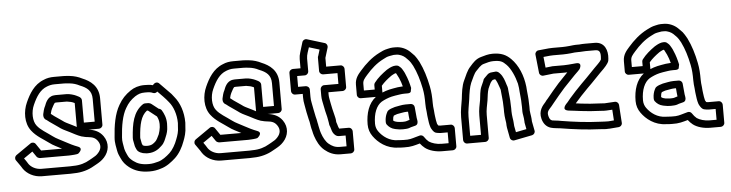

<svg xmlns="http://www.w3.org/2000/svg" viewBox="-49 -977 4921 1292"><g transform="rotate(-5 2412.0 -331.5)"><path d="M533.4 -268H605C615.7 -268 630 -277.9 630 -293V-472C630 -554.5 575.3 -592.9 521.5 -614.7C498 -626.9 469.4 -635.9 439.5 -638.9L419.5 -640.9C412 -641.6 404.5 -642 397 -642H334C308.1 -642 284.5 -638.3 262.3 -628.1C196.5 -602.9 161.7 -542.3 137.2 -487.3C110.4 -429.3 106.9 -348.4 148.2 -295.7C180.1 -253.8 225.4 -230.7 260.8 -204.1C288.3 -182.7 319.1 -170.8 345.4 -156H203.9L171.6 -203.1C163.8 -214.6 147.9 -217.3 136.8 -209.5L35.8 -139.5C26.2 -132.9 21.2 -117.1 29.2 -105.2C43.3 -83.9 57.7 -66.3 68.3 -47.7C68.5 -47.2 69 -46.4 69.4 -45.9C93.7 -10.4 139.6 17 195 17H388C395.8 17 403.6 16.7 412 16C463.5 15.8 510.9 1.4 547.5 -20.4L565.1 -30.1C583.8 -40.5 602.9 -51.3 620.6 -71.2C656.6 -110.3 665.7 -166.8 631.4 -215.5C607.2 -249 574 -262.9 533.4 -268ZM457 -454.5V-293V-293C447.5 -297.9 439.3 -302.3 429.6 -307.2C411.1 -317.1 389.3 -326 376.2 -334.6L362.9 -344.1C353.6 -351.2 322.3 -371.8 312.3 -378.8C304.6 -385.2 295.2 -391.5 290.4 -395.9C294 -410.9 297.2 -422.8 301.7 -430.6C308.9 -443.1 318.6 -464.5 324.8 -468C326.9 -468.1 333.4 -469 334 -469H405C427.7 -465.4 438.4 -463.9 457 -454.5ZM388 -33H195C156.5 -33 125.8 -52.7 111.2 -73.3C102.8 -87.9 93.1 -101.4 84.9 -112.8L144.6 -154.1L169.4 -117.9C173.1 -112.4 181.2 -108.2 184.6 -107.6C192.3 -105.7 190.9 -106 195 -106H388C394.4 -106 401.3 -106.4 407.4 -107C414.7 -107.1 418.1 -107.4 424.1 -108.2L440.1 -110.2C444.3 -110.7 445.8 -111.7 450.1 -112.7C450.1 -112.7 493.7 -145.1 452.8 -160.4C424.3 -171.1 394.9 -185.6 371.3 -198.8C341.4 -215.9 312 -227.7 291.2 -243.9C249.6 -275 211.5 -294.7 187.8 -326.3C163.1 -357.2 161.3 -420.1 182.8 -466.7C206.6 -520.3 234 -564.1 280.8 -581.6C296.3 -587.4 310.7 -592 334 -592H397C402.8 -592 408.7 -591.7 414.5 -591.1L434.5 -589.1C458.2 -586.8 481.3 -579.5 499.2 -569.9C500 -569.5 501.1 -569 501.7 -568.8C549.1 -549.9 580 -527.5 580 -472V-318H507V-469C507 -482.1 496.8 -490.6 487.2 -495.4L471.2 -503.4C457.8 -510.1 428.2 -519 407 -519H334C330.1 -519 324.9 -518.4 322 -518C276.1 -514.1 262.1 -464.7 257.6 -454.1C246.3 -433.2 244.1 -416.6 239.7 -399.1C239.3 -397.1 239 -394.6 239 -393V-387C239 -374.6 246.1 -362.2 260 -356.1C280.4 -338.7 313.2 -319.4 333.1 -304L347.8 -293.4C368.3 -279.8 389.9 -271.8 406.4 -262.8C428 -252 455.2 -235.9 484.1 -226.3C486.4 -225.5 489.2 -225.1 491.2 -225C494.7 -224.4 509.2 -219.5 521.5 -219C559.6 -215.1 575.3 -207.8 590.6 -186.5C610.5 -158.3 606.8 -130.1 583.4 -104.7C570.8 -90.4 560.3 -84.7 540.9 -73.9L522.5 -63.7C493.5 -46.2 455.5 -34 411 -34C403.1 -34 395.2 -33 388 -33Z M1064 -263C1064 -301.8 1050.2 -332 1036.4 -354.9C1032 -362.3 1022.5 -366.4 1016.9 -366.9L971.4 -402.7C960.4 -411.3 950.4 -411 934 -411H928C923 -411 917.5 -409 914.1 -406.8C845.8 -361.3 832.5 -280.5 826.1 -189.8C826 -189.2 826 -188.4 826 -188V-177C826 -175 826.4 -172.5 826.7 -170.9C829.5 -159.9 830.8 -145.8 834.7 -129.9C836.7 -122.1 840.7 -115.5 843.8 -107.7C851.3 -88.9 880.5 -77 902.2 -76.1C909.6 -74.9 912.4 -75 919 -75C963.1 -75 992.3 -96.2 1011.5 -115.2C1034.4 -134.4 1041.3 -161.2 1047.8 -175.8C1055.9 -193.9 1063 -217.9 1063 -241C1063 -247.3 1064 -255.2 1064 -263ZM905 -126C899.2 -126 893 -128.2 888 -131.7C886.4 -135.6 885.1 -138.6 882.8 -144C880.7 -153.2 879.3 -165.5 876 -180V-187.1C882.1 -272.2 895.1 -329.4 936 -361C937.2 -361 940.3 -361.1 943.2 -361.3L996.6 -319.3C996.6 -319.3 998.3 -318 1000.4 -316.8C1007.9 -302.1 1013.6 -286.3 1014 -264C1013.6 -258.4 1013.1 -249.8 1013 -242.6C1010.7 -224.9 1007.2 -210.5 1001.8 -195.3C993.1 -175.6 982.6 -157 977.3 -151.7C960.9 -135.3 947.3 -125 919 -125C911.2 -125 910.9 -126 905 -126ZM1017.3 -483 1054.2 -445.5C1070.7 -428.7 1075.3 -422.1 1089.9 -404.8C1116.8 -373.1 1136.8 -319.3 1137 -259.9L1135.1 -234.9C1135 -234.3 1135 -233.5 1135 -233C1135 -203.6 1126.8 -177.4 1116.6 -151.8C1104.8 -118.4 1084 -82.9 1063 -63.4C1039.8 -42 1010 -19.3 981.9 -12.3C963.2 -7.6 944.3 -2 920 -2C869.1 -2 842.1 -12.1 814.2 -32.8C792.6 -50.1 786.9 -57.2 776.9 -79.9C770.3 -95.4 764.9 -106.4 762.7 -117.9C758.3 -147.9 751.5 -168.9 753.9 -196C759.1 -273.9 771.5 -344.6 799.6 -391.4C817.8 -423.7 837.2 -443.8 866.6 -464C889.6 -477.9 904.8 -484 934 -484C959.5 -484 973.8 -483.1 986.8 -476.6C997.9 -471.1 1010 -475.3 1017.3 -483ZM991.4 -528.3C972.8 -533.7 953.3 -534 934 -534C895.7 -534 864.6 -523.3 838.9 -505.6C803.7 -481.6 778.5 -455.5 756.4 -416.6C721.8 -358.3 709.3 -279 704.1 -200C700.7 -162.9 709.9 -133.6 713.3 -110.1C717.3 -87.6 725.4 -73.2 731.1 -60.1C743.7 -31.1 758.7 -13 783.8 6.8C820.8 34.6 861.6 48 920 48C948.3 48 973.3 43.2 995 36C1036.2 25.4 1071.8 -3.6 1097 -26.6C1126.7 -54.4 1149.3 -94.7 1163.4 -134.2C1173.7 -160 1184.8 -193.5 1185 -232L1186.9 -257.1C1187 -257.5 1187 -258.4 1187 -259C1187 -330.2 1164.4 -393.8 1128.7 -436.4C1116.7 -452.8 1107.4 -464.2 1089.4 -480.9L1034.8 -536.5C1024.2 -547.4 1008 -545.8 998.9 -536.2Z M1744.4 -268H1816C1826.7 -268 1841 -277.9 1841 -293V-472C1841 -554.5 1786.3 -592.9 1732.5 -614.7C1709 -626.9 1680.4 -635.9 1650.5 -638.9L1630.5 -640.9C1623 -641.6 1615.5 -642 1608 -642H1545C1519.1 -642 1495.5 -638.3 1473.3 -628.1C1407.5 -602.9 1372.7 -542.3 1348.2 -487.3C1321.4 -429.3 1317.9 -348.4 1359.2 -295.7C1391.1 -253.8 1436.4 -230.7 1471.8 -204.1C1499.3 -182.7 1530.1 -170.8 1556.4 -156H1414.9L1382.6 -203.1C1374.8 -214.6 1358.9 -217.3 1347.8 -209.5L1246.8 -139.5C1237.2 -132.9 1232.2 -117.1 1240.2 -105.2C1254.3 -83.9 1268.7 -66.3 1279.3 -47.7C1279.5 -47.2 1280 -46.4 1280.4 -45.9C1304.7 -10.4 1350.6 17 1406 17H1599C1606.8 17 1614.6 16.7 1623 16C1674.5 15.8 1721.9 1.4 1758.5 -20.4L1776.1 -30.1C1794.8 -40.5 1813.9 -51.3 1831.6 -71.2C1867.6 -110.3 1876.7 -166.8 1842.4 -215.5C1818.2 -249 1785 -262.9 1744.4 -268ZM1668 -454.5V-293V-293C1658.5 -297.9 1650.3 -302.3 1640.6 -307.2C1622.1 -317.1 1600.3 -326 1587.2 -334.6L1573.9 -344.1C1564.6 -351.2 1533.3 -371.8 1523.3 -378.8C1515.6 -385.2 1506.2 -391.5 1501.4 -395.9C1505 -410.9 1508.2 -422.8 1512.7 -430.6C1519.9 -443.1 1529.6 -464.5 1535.8 -468C1537.9 -468.1 1544.4 -469 1545 -469H1616C1638.7 -465.4 1649.4 -463.9 1668 -454.5ZM1599 -33H1406C1367.5 -33 1336.8 -52.7 1322.2 -73.3C1313.8 -87.9 1304.1 -101.4 1295.9 -112.8L1355.6 -154.1L1380.4 -117.9C1384.1 -112.4 1392.2 -108.2 1395.6 -107.6C1403.3 -105.7 1401.9 -106 1406 -106H1599C1605.4 -106 1612.3 -106.4 1618.4 -107C1625.7 -107.1 1629.1 -107.4 1635.1 -108.2L1651.1 -110.2C1655.3 -110.7 1656.8 -111.7 1661.1 -112.7C1661.1 -112.7 1704.7 -145.1 1663.8 -160.4C1635.3 -171.1 1605.9 -185.6 1582.3 -198.8C1552.4 -215.9 1523 -227.7 1502.2 -243.9C1460.6 -275 1422.5 -294.7 1398.8 -326.3C1374.1 -357.2 1372.3 -420.1 1393.8 -466.7C1417.6 -520.3 1445 -564.1 1491.8 -581.6C1507.3 -587.4 1521.7 -592 1545 -592H1608C1613.8 -592 1619.7 -591.7 1625.5 -591.1L1645.5 -589.1C1669.2 -586.8 1692.3 -579.5 1710.2 -569.9C1711 -569.5 1712.1 -569 1712.7 -568.8C1760.1 -549.9 1791 -527.5 1791 -472V-318H1718V-469C1718 -482.1 1707.8 -490.6 1698.2 -495.4L1682.2 -503.4C1668.8 -510.1 1639.2 -519 1618 -519H1545C1541.1 -519 1535.9 -518.4 1533 -518C1487.1 -514.1 1473.1 -464.7 1468.6 -454.1C1457.3 -433.2 1455.1 -416.6 1450.7 -399.1C1450.3 -397.1 1450 -394.6 1450 -393V-387C1450 -374.6 1457.1 -362.2 1471 -356.1C1491.4 -338.7 1524.2 -319.4 1544.1 -304L1558.8 -293.4C1579.3 -279.8 1600.9 -271.8 1617.4 -262.8C1639 -252 1666.2 -235.9 1695.1 -226.3C1697.4 -225.5 1700.2 -225.1 1702.2 -225C1705.7 -224.4 1720.2 -219.5 1732.5 -219C1770.6 -215.1 1786.3 -207.8 1801.6 -186.5C1821.5 -158.3 1817.8 -130.1 1794.4 -104.7C1781.8 -90.4 1771.3 -84.7 1751.9 -73.9L1733.5 -63.7C1704.5 -46.2 1666.5 -34 1622 -34C1614.1 -34 1606.2 -33 1599 -33Z M2059.6 -690.8 2129.8 -669.4 2117.4 -628.6C2114.7 -623.7 2114 -619.3 2114 -616V-526C2114 -510.9 2128.3 -501 2139 -501H2236V-428H2139C2123.9 -428 2114 -413.7 2114 -403V-358C2114 -334.3 2120.6 -310.3 2123.4 -294.8C2127.9 -267.4 2135.6 -237.5 2141.5 -214C2144.3 -196.1 2148 -182.4 2149 -172.7C2149.8 -155 2155.1 -148.5 2155.9 -145.4L2160.8 -128.8C2165.6 -111.2 2170.9 -100.1 2182 -89.7C2185.7 -86.2 2194.6 -78 2209 -78H2254V-5H2209C2175.7 -5 2155.4 -16.6 2134.9 -33.3C2115.8 -49 2100 -78.4 2089.9 -108.5L2085.2 -124.2L2081.4 -141.4C2079.9 -148 2077.4 -158.1 2077 -162C2076.5 -169.9 2074.8 -174.4 2074.2 -176.3C2072.9 -183 2071.7 -192.4 2069.3 -202.1L2064.4 -221.5C2057.8 -254.3 2051.7 -282 2045.5 -316.8C2042.3 -331.6 2041 -344.2 2041 -358V-407C2041 -422.1 2026.7 -432 2016 -432H1964V-505H2016C2031.1 -505 2041 -519.3 2041 -530V-617C2041 -642.1 2053.5 -670.7 2059.6 -690.8ZM2214.9 -128C2212.7 -132.2 2209.8 -139 2209.1 -141.6L2204.3 -158C2201.2 -169.2 2199.1 -173.5 2199 -174C2198.9 -193.8 2194 -209.9 2190.3 -225.1C2184.1 -249.5 2176.9 -277.9 2172.6 -303.2C2169.3 -322.3 2164 -343.8 2164 -358V-378H2261C2271.7 -378 2286 -387.9 2286 -403V-526C2286 -536.7 2276.1 -551 2261 -551H2164V-610L2184.9 -678.7C2188.6 -690.7 2181.9 -705.8 2168.3 -709.9L2050.3 -745.9C2037.3 -749.9 2023.1 -742.3 2019.1 -729.3C2012.1 -706.3 2005.4 -684.7 1998.2 -660.6C1993.7 -646.8 1991 -631.7 1991 -617V-555H1939C1928.3 -555 1914 -545.1 1914 -530V-407C1914 -396.3 1923.9 -382 1939 -382H1991V-358C1991 -340.8 1992.6 -325.3 1996.5 -307.2C2002.5 -273 2008 -240.9 2015.7 -209.9L2020.6 -190.7C2024.9 -167.8 2026.2 -151.5 2032.8 -129.6L2036.6 -112.6C2036.7 -112.2 2036.9 -111.5 2037 -110.9L2042.1 -93.5C2054.3 -57.2 2072.2 -20.2 2103.1 5.3C2128.5 26.1 2161.9 45 2209 45H2279C2289.7 45 2304 35.1 2304 20V-103C2304 -113.7 2294.1 -128 2279 -128Z M2603 -16C2545.2 -16 2499.9 -51.1 2474.3 -87.6C2465 -100.3 2458 -118.5 2458 -139C2458 -209.9 2480.5 -261.3 2515.9 -283.6C2536 -295.2 2561.7 -306 2585.3 -311.6L2609.1 -316.3C2635.1 -319.9 2652.3 -324 2675 -324H2698C2704.6 -324 2711 -326.7 2715.7 -331.3C2715.7 -331.3 2721.4 -357.3 2721.2 -358.3C2714.1 -391.3 2705.3 -422.1 2692.3 -451.2C2686.4 -468.1 2677.9 -480.1 2672.9 -489.1C2666.5 -500.5 2656 -507.4 2653.7 -509.7C2648.9 -514.5 2641.5 -517 2636 -517H2628C2613.2 -517 2593.8 -508.5 2583.6 -502.7L2569.6 -494.7C2568.9 -494.3 2568 -493.7 2567.5 -493.3C2537.1 -471.6 2505.4 -446.5 2481 -414C2477.7 -409.7 2476 -403.7 2476 -399V-369L2403 -369V-413C2403 -436.7 2414 -448.7 2434.4 -472.1C2468.1 -510.8 2505.5 -544.8 2551.2 -567.6C2570.6 -577.3 2575.9 -581.5 2597.1 -585.5C2608.6 -588.1 2617.4 -589.4 2623.1 -590H2641C2663.9 -590 2687.7 -577.9 2700.6 -566L2713.3 -553.3C2721.3 -545.3 2728.7 -538 2734.4 -528.4L2748 -505.1C2770.8 -459.2 2786.8 -406.4 2798.5 -348.1C2805.1 -315 2807 -285.2 2807 -244C2807 -218.9 2808.9 -212.7 2811.1 -190.1C2811.8 -176.5 2812.4 -169.8 2813.2 -164.5L2815.2 -148C2817.6 -128.6 2820.2 -105.2 2827.3 -84.1C2830.2 -75.5 2845.2 -46.3 2862.9 -43.3C2869 -42.3 2880.9 -39 2893 -39H2940V34H2893C2858.4 34 2826.9 23.6 2807.7 10.8C2798.2 3.3 2786.4 -10.1 2778.2 -23.2C2772.3 -32.7 2760.5 -36.9 2750.3 -34.1L2725.3 -27.1C2694.6 -18.5 2681.4 -12.4 2640.5 -14C2621.3 -14 2613.2 -16 2603 -16ZM2479.3 -319C2429 -280.8 2408 -212.9 2408 -139C2408 -107.3 2417.7 -80.7 2433.8 -58.3C2464.9 -14.2 2522 33 2601.1 34C2611.6 35.4 2622.4 36 2639.5 36C2686.3 37.6 2712.4 28.4 2746.6 18.9C2755.7 30.6 2766.4 42.1 2777.8 50.8C2805.4 72.1 2849.3 84 2893 84H2965C2975.7 84 2990 74.1 2990 59V-64C2990 -74.7 2980.1 -89 2965 -89H2893C2892.7 -89 2887.5 -89.6 2881 -90.8C2879.4 -93.4 2877.3 -97.1 2873.8 -102.7C2870.1 -115.1 2867 -136.5 2864.8 -154L2862.8 -170.9C2862.4 -174.5 2861.7 -179.9 2860.9 -193.9C2858.2 -222.3 2857 -221.2 2857 -244C2857 -286.6 2855 -320.7 2847.5 -357.9C2835.2 -419.4 2818 -476.9 2792.4 -528.2C2792.2 -528.5 2791.9 -529.2 2791.6 -529.6L2777.6 -553.6C2769.6 -567.2 2760.2 -578.6 2748.1 -589.3L2735.4 -602C2713.2 -622.8 2679.6 -640 2641 -640H2622C2610.7 -640 2601.9 -637.8 2587 -634.5C2560.7 -629.3 2545.1 -620.5 2528.8 -612.4C2475 -585.5 2432.8 -546.4 2396.6 -504.9C2378.3 -483.8 2353 -457.3 2353 -413V-344C2353 -330.4 2364.4 -319 2378 -319ZM2526 -344.4V-390.4C2544.6 -412.9 2568.4 -432.5 2595.5 -451.9L2607.8 -458.9C2611.3 -460.7 2616 -462.9 2620.5 -464.9C2620.9 -465 2622.9 -465.4 2627.2 -466.3C2628.3 -465.3 2629.3 -464.4 2629.8 -463.7C2637.1 -450.9 2641.7 -441.7 2646.2 -431.7C2654.5 -413.5 2660.6 -395.3 2666.2 -373.8C2641.4 -372.8 2620.4 -369.6 2600.1 -365.5L2574.7 -360.4C2557.4 -356.4 2541.6 -351 2526 -344.4ZM2709 -251H2675C2648 -251 2620.8 -243.2 2603.5 -240.7C2602 -240.5 2600.2 -240.1 2599.1 -239.7L2587.6 -235.9C2575.9 -232.4 2554.4 -225.7 2547.6 -212.2L2542.6 -202.2C2536.4 -189.7 2531 -168.6 2531 -151V-142C2531 -136.6 2533.2 -130.8 2536 -127C2547.7 -111.4 2565 -97.3 2589.1 -92.5L2599.1 -90.5C2617 -86.9 2623.4 -86 2643 -86C2651.9 -86 2658.6 -86.3 2664.4 -87C2679.9 -88 2688.8 -91.9 2697 -95.2L2726.2 -102.8C2743.4 -107.2 2746.3 -123.4 2743.6 -138.3L2740.8 -154.4C2738.8 -174.3 2735.9 -209.9 2733.8 -228.8C2732.4 -241.8 2720.4 -251 2709 -251ZM2691.6 -145.5C2684.1 -143.6 2667.8 -137 2662 -137C2655 -137 2657.3 -136 2643.7 -136C2620.1 -137.4 2594.9 -137.6 2581.4 -150.8C2581.8 -153.3 2583 -159.1 2583 -163C2583 -170.3 2584.1 -173.3 2589.1 -183.2C2592.1 -184.6 2598 -186.9 2602.4 -188.1L2612.8 -191.6C2633.8 -194.9 2658.6 -201 2675 -201H2686.3C2688.1 -182.1 2689.4 -157.8 2691.6 -145.5Z M3453 -164V-134C3453 -125.6 3454.9 -117.7 3456.3 -108.3L3459.3 -88.4C3460.4 -80.2 3461 -72.6 3461 -66V-62C3461 -60.5 3461.2 -58.4 3461.5 -57.2L3469.7 -14.7L3397.8 -0.4L3389.6 -43.2C3388.5 -51.2 3388 -57.9 3388 -66C3388 -70.6 3387.4 -75.5 3386.7 -79.9L3383.8 -99.2C3381.8 -116.9 3380 -126.8 3380 -142V-164C3380 -172.1 3379.5 -182.9 3379 -190C3378.9 -227.1 3373.2 -258.5 3371 -287.9C3370.8 -304.4 3366 -316.9 3362.6 -325.3C3355.3 -349.3 3346.2 -382.2 3324.2 -404.2C3306.4 -425.1 3287 -417 3287 -417H3281C3278.7 -417 3275.6 -416.5 3273.9 -416C3268.6 -414.7 3254.3 -418.2 3236.9 -399.5C3231.7 -394.7 3225.6 -388.4 3223.3 -385.9C3209.2 -373.9 3209.6 -364.3 3209.3 -363.4C3205.7 -356.2 3202.6 -349.1 3200.9 -344.5L3193.2 -327.2C3181 -299.8 3179.6 -263 3176.3 -237.8C3170.4 -204.8 3162 -173.5 3162 -133V-3H3089V-133C3089 -171.9 3098.5 -208.2 3103.8 -247.9C3108.7 -289.4 3115.2 -330.4 3126.7 -357.5C3142.7 -389.9 3152.5 -418.1 3168.7 -434.3C3180.5 -446.1 3200.5 -471.6 3221.5 -476.8C3244.4 -483.4 3265.4 -490 3287 -490C3336.1 -490 3349.4 -482.3 3374.3 -457.3C3403.1 -428.5 3427.2 -373.8 3439.6 -324.5C3441.4 -315.2 3442.9 -304.9 3444.1 -294.7L3446.1 -269.1C3448.3 -240.5 3452 -217.8 3452 -191C3452 -181.2 3453 -171.6 3453 -164ZM3330 -164V-142C3330 -122 3332.4 -108.6 3334.2 -92.8L3337.3 -72.1C3337.9 -68.5 3338 -66.7 3338 -66C3338 -55.2 3338.7 -45.8 3340.4 -34.8L3353.4 33.7C3356.1 47.4 3369.6 56.2 3382.9 53.5L3503.9 29.5C3516 27.1 3526.3 14.2 3523.5 0.2L3511 -64.4V-66C3511 -75.4 3510.2 -85.1 3508.7 -95.6L3505.8 -114.9C3505.3 -121 3504.4 -128.5 3503 -136.4V-164C3503 -172.6 3502.7 -181.1 3502 -191.8C3501.9 -221.9 3497.9 -247.3 3495.9 -272.9L3493.9 -299.3C3485.5 -374.9 3456.9 -445.5 3409.7 -492.7C3378 -524.3 3344.6 -540 3287 -540C3256.1 -540 3229.7 -531.2 3208.8 -525.2C3172.6 -515.5 3152.4 -491.4 3132.6 -469C3106.4 -442.3 3094.8 -405.4 3081.6 -379.2C3063.8 -343.5 3059 -295.1 3054.2 -254.1C3049.6 -219.6 3039 -179.6 3039 -133V22C3039 32.7 3048.9 47 3064 47H3187C3197.7 47 3212 37.1 3212 22V-133C3212 -166.5 3219.3 -193.7 3225.7 -230.2C3229.6 -259.2 3232 -285.1 3239.4 -308L3246.8 -324.8C3254.7 -342.6 3257.3 -350.2 3272.3 -364.1C3274 -364.6 3279.2 -365.9 3284.1 -367H3287C3288.2 -367 3287.9 -367 3290.2 -367C3298.6 -355.9 3309.5 -328.3 3315.1 -309.8C3318.7 -297.7 3321 -296.2 3321 -287C3321 -286.6 3321 -285.8 3321.1 -285.2C3323.6 -249.9 3329 -221.2 3329 -189C3329 -180.4 3330 -171.9 3330 -164Z M3912 -503H3978C4004.6 -503 4014.9 -489 4010.6 -444.9C4010.2 -441 4009.5 -437 4009.5 -436.7C4004.3 -428.2 3997.6 -419.9 3987.3 -409.7L3961 -383.4C3942.9 -363.9 3920.1 -340.5 3901.3 -321.7L3866.3 -286.7C3834.3 -254.6 3808.6 -226.4 3780.7 -194.5C3773.8 -186.6 3766.3 -177.4 3761 -170.4C3753.5 -162.6 3709.5 -122 3763.5 -114.3C3790.9 -110.3 3818.2 -108.6 3844.4 -104.3C3889.7 -98.6 3926.3 -96 3972.5 -94C3988.2 -92.8 3995.7 -92.4 4003.1 -92.1C4003.1 -92.1 4015.4 -92.2 4016.4 -92.3L4056.7 -94.6L4061.4 -21.9L4026 -19H4019C3997.4 -19 4000.3 -19.6 3968 -21C3877.5 -24.5 3788.5 -36 3707 -49.5C3685.4 -54.6 3655.2 -55.6 3648.5 -57.8C3637.7 -61.1 3630.4 -67.5 3625.2 -87.4C3616.9 -118.9 3628.6 -127.5 3650.7 -152.4C3657.4 -160 3663.4 -167.8 3668.7 -174.7C3692.6 -205.4 3722.7 -239.1 3748.4 -269C3781.5 -302.3 3817.4 -343.2 3849.4 -373C3854 -377.6 3857.3 -381.3 3861.2 -386C3861.2 -386 3889.1 -431.4 3839.7 -426.9L3817.9 -424.9C3797.5 -423.3 3778.3 -421 3759 -421H3682C3681.1 -421 3679.8 -420.9 3679.2 -420.8L3634.2 -415.7L3626.5 -488.6L3671.3 -493.1C3678.1 -493.7 3685.8 -494 3693 -494H3759C3779.3 -494 3794.6 -495.7 3811.4 -497.1L3838.1 -500.1C3849.7 -500.7 3857.6 -501 3865 -501H3874C3886.6 -501 3899.1 -503 3912 -503ZM3978 -553H3912C3898.2 -553 3887 -552.4 3872.8 -551H3865C3856.2 -551 3844.8 -551.1 3833.2 -549.8L3806.6 -546.9C3790.4 -545.5 3775.9 -544 3759 -544H3693C3684.2 -544 3675.9 -543.7 3666.7 -542.9L3596.5 -535.9C3582.7 -534.5 3572.7 -521.9 3574.1 -508.4L3587.1 -385.4C3588.6 -371.4 3601.4 -361.6 3614.8 -363.2L3683.4 -371H3759C3765.3 -371 3770.7 -371.2 3777.1 -371.5C3755.2 -348.7 3731.3 -322.7 3712.3 -303.7C3712 -303.4 3711.4 -302.7 3711 -302.3C3684.6 -271.4 3656.4 -240.1 3630.2 -206.5C3624.2 -200.4 3618.4 -193.4 3612.2 -184.4C3594.1 -164.1 3562.1 -130.8 3576.8 -74.6C3584.9 -44.1 3602.5 -20 3633.5 -10.1C3654.4 -3.7 3685.1 -2.5 3697.9 -0.3C3782.6 13.8 3872.3 25.4 3966 29C3990.2 30 3994.4 33 4020 31H4027C4027.5 31 4028.4 31 4029 30.9L4090 25.9C4101.8 25 4113.9 13.7 4112.9 -0.6L4104.9 -122.6C4104.1 -134.8 4092.8 -146.8 4078.6 -146L4010 -142C4008.9 -142 4008.7 -142 4008 -142C4004.1 -142 3993.5 -142.6 3975.5 -144C3928.3 -145.9 3895.6 -148.3 3851.6 -153.7C3840.3 -155.6 3828.9 -157 3815.7 -158.5C3844.2 -191.1 3869.6 -219.3 3901.7 -251.3L3936.7 -286.3C3955.6 -305.3 3978.3 -328.5 3997 -348.7L4022.7 -374.3C4033.8 -385.4 4045.1 -399.3 4050.5 -408C4060.1 -422.5 4059.2 -428.3 4060.4 -440.1C4065.5 -493 4046.4 -553 3978 -553Z M4413 -16C4355.2 -16 4309.9 -51.1 4284.3 -87.6C4275 -100.3 4268 -118.5 4268 -139C4268 -209.9 4290.5 -261.3 4325.9 -283.6C4346 -295.2 4371.7 -306 4395.3 -311.6L4419.1 -316.3C4445.1 -319.9 4462.3 -324 4485 -324H4508C4514.6 -324 4521 -326.7 4525.7 -331.3C4525.7 -331.3 4531.4 -357.3 4531.2 -358.3C4524.1 -391.3 4515.3 -422.1 4502.3 -451.2C4496.4 -468.1 4487.9 -480.1 4482.9 -489.1C4476.5 -500.5 4466 -507.4 4463.7 -509.7C4458.9 -514.5 4451.5 -517 4446 -517H4438C4423.2 -517 4403.8 -508.5 4393.6 -502.7L4379.6 -494.7C4378.9 -494.3 4378 -493.7 4377.5 -493.3C4347.1 -471.6 4315.4 -446.5 4291 -414C4287.7 -409.7 4286 -403.7 4286 -399V-369L4213 -369V-413C4213 -436.7 4224 -448.7 4244.4 -472.1C4278.1 -510.8 4315.5 -544.8 4361.2 -567.6C4380.6 -577.3 4385.9 -581.5 4407.1 -585.5C4418.6 -588.1 4427.4 -589.4 4433.1 -590H4451C4473.9 -590 4497.7 -577.9 4510.6 -566L4523.3 -553.3C4531.3 -545.3 4538.7 -538 4544.4 -528.4L4558 -505.1C4580.8 -459.2 4596.8 -406.4 4608.5 -348.1C4615.1 -315 4617 -285.2 4617 -244C4617 -218.9 4618.9 -212.7 4621.1 -190.1C4621.8 -176.5 4622.4 -169.8 4623.2 -164.5L4625.2 -148C4627.6 -128.6 4630.2 -105.2 4637.3 -84.1C4640.2 -75.5 4655.2 -46.3 4672.9 -43.3C4679 -42.3 4690.9 -39 4703 -39H4750V34H4703C4668.4 34 4636.9 23.6 4617.7 10.8C4608.2 3.3 4596.4 -10.1 4588.2 -23.2C4582.3 -32.7 4570.5 -36.9 4560.3 -34.1L4535.3 -27.1C4504.6 -18.5 4491.4 -12.4 4450.5 -14C4431.3 -14 4423.2 -16 4413 -16ZM4289.3 -319C4239 -280.8 4218 -212.9 4218 -139C4218 -107.3 4227.7 -80.7 4243.8 -58.3C4274.9 -14.2 4332 33 4411.1 34C4421.6 35.4 4432.4 36 4449.5 36C4496.3 37.6 4522.4 28.4 4556.6 18.9C4565.7 30.6 4576.4 42.1 4587.8 50.8C4615.4 72.1 4659.3 84 4703 84H4775C4785.7 84 4800 74.1 4800 59V-64C4800 -74.7 4790.1 -89 4775 -89H4703C4702.7 -89 4697.5 -89.6 4691 -90.8C4689.4 -93.4 4687.3 -97.1 4683.8 -102.7C4680.1 -115.1 4677 -136.5 4674.8 -154L4672.8 -170.9C4672.4 -174.5 4671.7 -179.9 4670.9 -193.9C4668.2 -222.3 4667 -221.2 4667 -244C4667 -286.6 4665 -320.7 4657.5 -357.9C4645.2 -419.4 4628 -476.9 4602.4 -528.2C4602.2 -528.5 4601.9 -529.2 4601.6 -529.6L4587.6 -553.6C4579.6 -567.2 4570.2 -578.6 4558.1 -589.3L4545.4 -602C4523.2 -622.8 4489.6 -640 4451 -640H4432C4420.7 -640 4411.9 -637.8 4397 -634.5C4370.7 -629.3 4355.1 -620.5 4338.8 -612.4C4285 -585.5 4242.8 -546.4 4206.6 -504.9C4188.3 -483.8 4163 -457.3 4163 -413V-344C4163 -330.4 4174.4 -319 4188 -319ZM4336 -344.4V-390.4C4354.6 -412.9 4378.4 -432.5 4405.5 -451.9L4417.8 -458.9C4421.3 -460.7 4426 -462.9 4430.5 -464.9C4430.9 -465 4432.9 -465.4 4437.2 -466.3C4438.3 -465.3 4439.3 -464.4 4439.8 -463.7C4447.1 -450.9 4451.7 -441.7 4456.2 -431.7C4464.5 -413.5 4470.6 -395.3 4476.2 -373.8C4451.4 -372.8 4430.4 -369.6 4410.1 -365.5L4384.7 -360.4C4367.4 -356.4 4351.6 -351 4336 -344.4ZM4519 -251H4485C4458 -251 4430.8 -243.2 4413.5 -240.7C4412 -240.5 4410.2 -240.1 4409.1 -239.7L4397.6 -235.9C4385.9 -232.4 4364.4 -225.7 4357.6 -212.2L4352.6 -202.2C4346.4 -189.7 4341 -168.6 4341 -151V-142C4341 -136.6 4343.2 -130.8 4346 -127C4357.7 -111.4 4375 -97.3 4399.1 -92.5L4409.1 -90.5C4427 -86.9 4433.4 -86 4453 -86C4461.9 -86 4468.6 -86.3 4474.4 -87C4489.9 -88 4498.8 -91.9 4507 -95.2L4536.2 -102.8C4553.4 -107.2 4556.3 -123.4 4553.6 -138.3L4550.8 -154.4C4548.8 -174.3 4545.9 -209.9 4543.8 -228.8C4542.4 -241.8 4530.4 -251 4519 -251ZM4501.6 -145.5C4494.1 -143.6 4477.8 -137 4472 -137C4465 -137 4467.3 -136 4453.7 -136C4430.1 -137.4 4404.9 -137.6 4391.4 -150.8C4391.8 -153.3 4393 -159.1 4393 -163C4393 -170.3 4394.1 -173.3 4399.1 -183.2C4402.1 -184.6 4408 -186.9 4412.4 -188.1L4422.8 -191.6C4443.8 -194.9 4468.6 -201 4485 -201H4496.3C4498.1 -182.1 4499.4 -157.8 4501.6 -145.5Z"/></g></svg>

Font: Tape
Style: Regular
Weight: 500
Foundry: Cannot Into Space Fonts
Version: Version 0.97